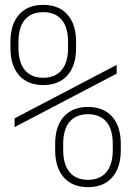

<svg xmlns="http://www.w3.org/2000/svg" viewBox="-20 -760 540 790"><path d="M158 -410Q94 -410 58.5 -450Q23 -490 23 -562V-588Q23 -660 58.5 -700Q94 -740 158 -740Q222 -740 257.5 -700Q293 -660 293 -588V-562Q293 -490 257.5 -450Q222 -410 158 -410ZM158 -440Q207 -440 233.5 -471.5Q260 -503 260 -563V-587Q260 -648 233.5 -679Q207 -710 158 -710Q109 -710 82.5 -679Q56 -648 56 -587V-563Q56 -503 82.5 -471.5Q109 -440 158 -440ZM342 10Q278 10 242.5 -30Q207 -70 207 -142V-168Q207 -240 242.5 -280Q278 -320 342 -320Q406 -320 441.5 -280Q477 -240 477 -168V-142Q477 -70 441.5 -30Q406 10 342 10ZM342 -20Q391 -20 417.5 -51.5Q444 -83 444 -143V-167Q444 -228 417.5 -259Q391 -290 342 -290Q293 -290 266.5 -259Q240 -228 240 -167V-143Q240 -83 266.5 -51.5Q293 -20 342 -20ZM40 -237V-273L460 -493V-457Z"/></svg>

Font: M PLUS Code Latin ExtraLight
Style: Regular
Weight: 250
Designer: Coji Morishita
Foundry: UNDERFOREST DESIGN
Version: Version 1.002; ttfautohint (v1.8.3)